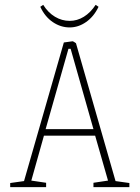

<svg xmlns="http://www.w3.org/2000/svg" viewBox="-20 -771 578 791"><path d="M22 -17 79 -25 243 -596 279 -601Q282 -601 293 -593L456 -25L513 -17V0H365V-18L425 -27L372 -212H161L109 -27L170 -18V0H22ZM365 -239 271 -570H262L168 -239ZM146 -743 158 -751Q178 -719 206.5 -702Q235 -685 267 -685Q298 -685 325.5 -702Q353 -719 374 -751L386 -743Q367 -703 335 -680.5Q303 -658 267 -658Q230 -658 197.5 -680Q165 -702 146 -743Z"/></svg>

Font: Grenze Thin
Style: Regular
Weight: 250
Designer: Renata Polastri
Foundry: Omnibus-Type
Version: Version 1.002; ttfautohint (v1.8)